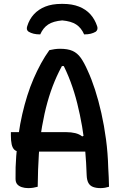

<svg xmlns="http://www.w3.org/2000/svg" viewBox="-20 -961 640 988"><path d="M36 -281H321Q346 -281 367 -276Q388 -271 403 -259L433 -272V-181H82Q64 -181 54 -190.5Q44 -200 40 -218.5Q36 -237 36 -263ZM174 0Q163 3 151 5Q139 7 125 7Q107 7 92 2Q77 -3 68.5 -13Q60 -23 60 -41Q59 -101 63.5 -158Q68 -215 75.5 -269Q83 -323 94.5 -373Q106 -423 120.5 -469Q135 -515 153 -556.5Q171 -598 191 -634.5Q211 -671 234 -703Q247 -706 261 -708Q275 -710 289 -710Q329 -710 353.5 -699Q378 -688 395.5 -663.5Q413 -639 431 -598Q451 -555 469 -499.5Q487 -444 501.5 -379.5Q516 -315 525.5 -244Q535 -173 537 -97Q538 -73 539.5 -49Q541 -25 541 0Q532 3 520.5 5Q509 7 497 7Q475 7 459 1Q443 -5 435 -19.5Q427 -34 426 -59Q424 -123 418.5 -186Q413 -249 402.5 -310Q392 -371 377.5 -429Q363 -487 343 -540.5Q323 -594 297 -643L328 -621H279L311 -643Q283 -595 261.5 -543.5Q240 -492 224 -434.5Q208 -377 196.5 -311Q185 -245 180 -168Q175 -91 174 0ZM187 -784Q167 -784 153 -787.5Q139 -791 127 -798Q120 -803 118.5 -810Q117 -817 120 -826Q131 -862 154.5 -887.5Q178 -913 213 -927Q248 -941 296 -941H304Q351 -941 386.5 -927Q422 -913 445 -887.5Q468 -862 480 -826Q483 -817 481 -810Q479 -803 473 -798Q461 -791 447 -787.5Q433 -784 413 -784Q398 -818 372 -835Q346 -852 300 -856Q254 -852 228 -835Q202 -818 187 -784Z"/></svg>

Font: Recursive Monospace Casual Medium
Style: Regular
Weight: 500
Version: Version 1.047